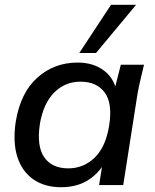

<svg xmlns="http://www.w3.org/2000/svg" viewBox="-20 -775 649 804"><path d="M236 9Q167 9 119.5 -24Q72 -57 52.5 -118.5Q33 -180 46 -266Q66 -387 136.5 -450Q207 -513 305 -513Q370 -513 414 -480.5Q458 -448 468 -392L457 -390L486 -504H583Q576 -473 568.5 -442.5Q561 -412 556 -383L496 0H395L413 -114H429Q403 -57 354 -24Q305 9 236 9ZM266 -70Q330 -70 376.5 -115Q423 -160 437 -249Q452 -342 418.5 -387.5Q385 -433 317 -433Q253 -433 207.5 -388Q162 -343 147 -256Q133 -162 165.5 -116Q198 -70 266 -70ZM312 -553 445 -755H550L382 -553Z"/></svg>

Font: Mulish ExtraLight SemiBold
Style: Italic
Weight: 600
Italic angle: -9°
Version: Version 3.603